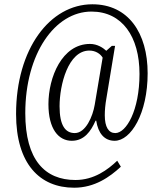

<svg xmlns="http://www.w3.org/2000/svg" viewBox="-20 -734 754 896"><path d="M326 142C422 142 492 92 544 44L527 16C483 58 419 106 332 106C190 106 98 13 98 -206C98 -483 236 -680 407 -680C550 -680 631 -563 631 -389C631 -218 569 -113 518 -113C487 -113 469 -141 469 -196C469 -218 471 -245 477 -278L517 -520H502L476 -497C461 -511 434 -529 400 -529C269 -529 206 -373 206 -248C206 -132 253 -77 315 -77C373 -77 404 -121 426 -171H429C438 -112 467 -77 515 -77C591 -77 669 -204 669 -392C669 -580 579 -714 411 -714C213 -714 55 -506 55 -202C55 30 165 142 326 142ZM329 -113C285 -113 258 -148 258 -238C258 -338 298 -498 397 -498C427 -498 449 -482 459 -465L422 -245C413 -191 380 -113 329 -113Z"/></svg>

Font: Noto Serif Devanagari ExtraCondensed Light
Style: Regular
Weight: 300
Width: 2
Designer: Universal Thirst, Indian Type Foundry and the Monotype Design Team
Foundry: Monotype Imaging Inc.
Version: Version 2.004